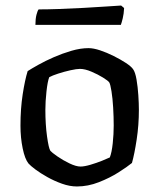

<svg xmlns="http://www.w3.org/2000/svg" viewBox="-20 -674 576 694"><path d="M258 0Q232 0 204 -10Q176 -20 151 -34Q126 -48 108 -61.5Q90 -75 83 -83Q70 -99 62 -137.5Q54 -176 54 -220Q54 -281 62 -333Q70 -385 80 -417Q94 -426 119 -440Q144 -454 175 -467.5Q206 -481 238.5 -490.5Q271 -500 300 -500Q318 -500 342 -492Q366 -484 391 -471.5Q416 -459 435 -446.5Q454 -434 461 -424Q469 -413 473.5 -386.5Q478 -360 480 -330Q482 -300 482 -277Q482 -222 474 -169.5Q466 -117 457 -85Q440 -71 408.5 -51Q377 -31 337.5 -15.5Q298 0 258 0ZM271 -72Q285 -72 307 -78.5Q329 -85 349 -93Q369 -101 377 -105Q384 -123 387.5 -156Q391 -189 391 -220Q391 -252 389 -285.5Q387 -319 383 -344Q379 -369 375 -376Q371 -382 352.5 -393.5Q334 -405 310.5 -415Q287 -425 269 -425Q257 -425 234.5 -420Q212 -415 190.5 -408Q169 -401 158 -395Q152 -380 148 -343.5Q144 -307 144 -277Q144 -224 150 -181Q156 -138 162 -129Q167 -123 187 -109Q207 -95 231 -83.5Q255 -72 271 -72ZM108 -584Q108 -606 111.9 -621Q115.8 -636 119.7 -640Q151 -640 194 -641.5Q237 -643 282.4 -645.5Q327.9 -648 364.1 -650.5Q400.2 -653 417.8 -654L428.6 -645Q427.6 -624 423.7 -608Q419.8 -592 416.8 -584Z"/></svg>

Font: Texturina
Style: Regular
Weight: 400
Designer: Guillermo Torres Carreño
Foundry: Omnibus-Type
Version: Version 1.002; ttfautohint (v1.8.3)